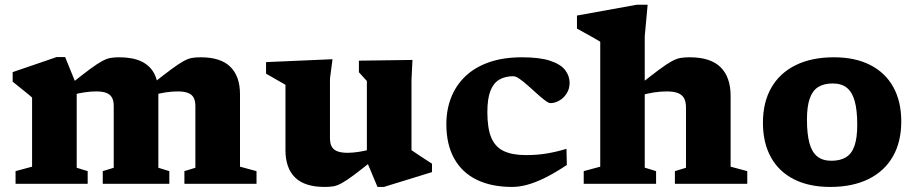

<svg xmlns="http://www.w3.org/2000/svg" viewBox="-20 -762 3798 796"><path d="M298 -407.5V-66.5L343.5 -52.5V0H44.5V-52.5L113 -71V-357.5Q104.5 -365.5 85 -381Q65.5 -396.5 32.5 -423.5V-463L215 -525.5H250ZM636.5 -375V-66.5L682 -52.5V0H406V-52.5L451.5 -66.5V-322.5Q451.5 -343.5 444.5 -356.8Q437.5 -370 421.8 -376.5Q406 -383 378.5 -383Q355.5 -383 330.5 -379.2Q305.5 -375.5 282 -369L272.5 -413Q322.5 -453 353 -475.5Q383.5 -498 403 -508.5Q422.5 -519 438.2 -521.8Q454 -524.5 474 -524.5Q529.5 -524.5 565.2 -507.8Q601 -491 618.8 -458Q636.5 -425 636.5 -375ZM975 -371.5V-71L1043.5 -52.5V0H744.5V-52.5L790 -66.5V-322.5Q790 -343.5 783 -356.8Q776 -370 760 -376.5Q744 -383 716.5 -383Q693.5 -383 668 -379.2Q642.5 -375.5 619 -368.5L609.5 -412.5Q660 -452.5 690.8 -475.2Q721.5 -498 740.8 -508.5Q760 -519 775.8 -521.8Q791.5 -524.5 812 -524.5Q895 -524.5 935 -485Q975 -445.5 975 -371.5Z M1348 -189Q1348 -167.5 1355.2 -154.2Q1362.5 -141 1378.5 -134.8Q1394.5 -128.5 1421.5 -128.5Q1442.5 -128.5 1467.8 -132.5Q1493 -136.5 1518 -143L1527.5 -99Q1477.5 -59 1447 -36.2Q1416.5 -13.5 1397 -2.8Q1377.5 8 1361.8 10.5Q1346 13 1326 13Q1243 13 1203.2 -26.2Q1163.5 -65.5 1163.5 -139.5V-410.5L1083 -456.5V-504.5L1358.5 -516.5L1348 -436ZM1545 13 1501 -92V-426L1468 -462.5V-510.5L1690 -513.5L1686 -431.5V-139.5Q1690.5 -136.5 1701.2 -129.2Q1712 -122 1725 -113.2Q1738 -104.5 1750.2 -96.8Q1762.5 -89 1771 -83.5V-48.5L1571.5 13Z M2143.5 -524.5Q2218 -524.5 2261.2 -510Q2304.5 -495.5 2323 -471.5Q2341.5 -447.5 2341.5 -418.5Q2341.5 -393.5 2329.2 -374.5Q2317 -355.5 2298.8 -345Q2280.5 -334.5 2262 -334.5Q2254.5 -334.5 2239.5 -345.8Q2224.5 -357 2206 -373.8Q2187.5 -390.5 2169 -407Q2150.5 -423.5 2134.5 -434.8Q2118.5 -446 2108 -446Q2074.5 -446 2050.2 -432Q2026 -418 2013.2 -385.5Q2000.5 -353 2000.5 -297Q2000.5 -231 2016.5 -192Q2032.5 -153 2068 -136Q2103.5 -119 2161 -119Q2207.5 -119 2247.5 -125.8Q2287.5 -132.5 2328.5 -145L2330 -78Q2279.5 -44.5 2238.8 -24.5Q2198 -4.5 2165.2 4.2Q2132.5 13 2103 13Q2017.5 13 1956.5 -16.8Q1895.5 -46.5 1863 -104.8Q1830.5 -163 1830.5 -247Q1830.5 -308 1850.8 -358.8Q1871 -409.5 1910.5 -446.8Q1950 -484 2008.5 -504.2Q2067 -524.5 2143.5 -524.5Z M2778 -52.5 2824 -66.5V-316.5Q2824 -339 2816.5 -353.8Q2809 -368.5 2791.5 -375.8Q2774 -383 2744 -383Q2719 -383 2691.2 -378.8Q2663.5 -374.5 2638 -367L2627.5 -407.5Q2680 -449 2712.2 -473Q2744.5 -497 2764.8 -508Q2785 -519 2801.5 -521.8Q2818 -524.5 2839 -524.5Q2926 -524.5 2967.5 -483.2Q3009 -442 3009 -364.5V-71L3078 -52.5V0H2778ZM2700 0H2400V-52.5L2468.5 -71V-589Q2461.5 -593.5 2446.2 -602.2Q2431 -611 2411.2 -621.8Q2391.5 -632.5 2372 -643.5V-697.5L2620.5 -742.5H2665L2653 -611.5V-67L2700 -52.5Z M3426.5 -95.5Q3463.5 -95.5 3487.5 -110.2Q3511.5 -125 3522.8 -158Q3534 -191 3534 -244.5Q3534 -305 3523.5 -342.8Q3513 -380.5 3490.8 -398.2Q3468.5 -416 3432.5 -416Q3396 -416 3372.2 -401.2Q3348.5 -386.5 3337 -353.5Q3325.5 -320.5 3325.5 -266.5Q3325.5 -206.5 3335.8 -168.8Q3346 -131 3368.5 -113.2Q3391 -95.5 3426.5 -95.5ZM3422 13Q3334 13 3271.5 -18.8Q3209 -50.5 3176 -110.2Q3143 -170 3143 -253Q3143 -338 3178 -398.8Q3213 -459.5 3279 -492Q3345 -524.5 3437.5 -524.5Q3525.5 -524.5 3588 -492.5Q3650.5 -460.5 3683.5 -401Q3716.5 -341.5 3716.5 -258.5Q3716.5 -173.5 3681.5 -112.8Q3646.5 -52 3580.5 -19.5Q3514.5 13 3422 13Z"/></svg>

Font: Newsreader 7pt
Style: Bold
Weight: 700
Designer: Hugues Gentile
Foundry: Production Type
Version: Version 1.003